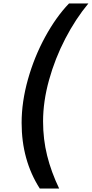

<svg xmlns="http://www.w3.org/2000/svg" viewBox="-20 -880 531 1110"><path d="M105 -170Q105 -291 141.5 -421Q178 -551 241 -666.5Q304 -782 379 -860H491Q417 -771 357.5 -656.5Q298 -542 263.5 -417.5Q229 -293 229 -178Q229 -75 252.5 19.5Q276 114 322 210H210Q105 46 105 -170Z"/></svg>

Font: Exo SemiBold
Style: Italic
Weight: 600
Italic angle: -9°
Designer: Natanael Gama
Foundry: Natanael Gama
Version: Version 1.500; ttfautohint (v1.6)